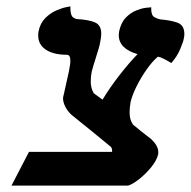

<svg xmlns="http://www.w3.org/2000/svg" viewBox="-20 -583 599 603"><path d="M302 -270Q325 -308 354.5 -346Q384 -384 412 -413Q353 -430 353 -473Q353 -476 353.5 -478.5Q354 -481 354 -484Q360 -512 375 -527.5Q390 -543 407.5 -550Q425 -557 438 -558.5Q451 -560 454 -560H455V-554Q455 -534 466 -528.5Q477 -523 484 -522Q512 -520 535.5 -512.5Q559 -505 559 -476Q559 -472 558.5 -468.5Q558 -465 557 -461Q556 -453 546 -429Q536 -405 518 -385Q505 -393 494 -398.5Q483 -404 476 -405Q459 -391 441 -365.5Q423 -340 409 -312Q395 -284 390 -262Q387 -244 387 -230Q387 -207 397 -193H396Q426 -168 455 -146Q477 -125 477 -106V-100Q473 -80 455 -58Q437 -36 416.5 -20Q396 -4 382 0H16L71 -106H332Q333 -117 328 -122Q298 -147 267 -172Q236 -197 205 -222Q192 -234 185 -248Q178 -262 178 -274Q178 -279 180 -285Q184 -303 188 -321Q192 -339 196 -357Q198 -368 199.5 -376.5Q201 -385 201 -392Q201 -411 190 -411Q148 -411 124 -427Q100 -443 100 -471Q100 -474 100 -477Q100 -480 101 -484Q106 -510 122 -526Q138 -542 156.5 -550Q175 -558 188 -560.5Q201 -563 201 -563V-560Q201 -535 209 -529Q217 -523 223 -523Q259 -521 278.5 -512.5Q298 -504 298 -477Q298 -467 295 -453Q294 -444 290 -431Q286 -418 282 -405Q278 -392 274 -379Q270 -366 268 -358Q265 -342 265 -327Q265 -316 267.5 -306.5Q270 -297 274 -292H272Z"/></svg>

Font: Libertinus Serif Semibold Italic
Style: Regular
Weight: 600
Italic angle: -11.5°
Designer: Philipp H. Poll, Khaled Hosny
Foundry: Caleb Maclennan
Version: Version 7.051;RELEASE